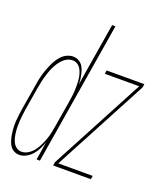

<svg xmlns="http://www.w3.org/2000/svg" viewBox="-152 -828 797 928"><g transform="rotate(20 246.5 -363.5)"><path d="M57 8Q40 8 26.5 0Q13 -8 5.5 -21.5Q-2 -35 -6 -50.5Q-10 -66 -12 -82Q-14 -98 -14.5 -114Q-15 -130 -13.5 -146.5Q-12 -163 -10 -180Q-8 -197 -5 -213L15 -333Q17 -348 20 -363Q23 -378 27 -392.5Q31 -407 36.5 -421.5Q42 -436 48.5 -450.5Q55 -465 63.5 -478.5Q72 -492 83.5 -503.5Q95 -515 110 -521.5Q125 -528 139 -528Q153 -528 165 -522.5Q177 -517 185 -507.5Q193 -498 197.5 -486Q202 -474 205 -461Q208 -448 209.5 -435Q211 -422 210 -408L264 -735H281L160 0H143L158 -95Q152 -77 143.5 -59.5Q135 -42 122.5 -27Q110 -12 92 -2Q74 8 57 8ZM61 -10Q79 -10 96 -21Q113 -32 124.5 -48Q136 -64 144 -81.5Q152 -99 158 -116.5Q164 -134 167.5 -152Q171 -170 174 -188L194 -308Q196 -323 198.5 -338Q201 -353 202 -368Q203 -383 203 -397.5Q203 -412 202 -426.5Q201 -441 197.5 -455Q194 -469 187.5 -481.5Q181 -494 169.5 -502Q158 -510 143 -510Q130 -510 116.5 -503.5Q103 -497 93 -486.5Q83 -476 75 -463.5Q67 -451 61 -438Q55 -425 50.5 -411.5Q46 -398 42 -384.5Q38 -371 35.5 -357.5Q33 -344 30 -330L10 -210Q8 -195 6 -180.5Q4 -166 3 -151Q2 -136 2 -121.5Q2 -107 3.5 -92.5Q5 -78 8 -64.5Q11 -51 17.5 -38.5Q24 -26 35.5 -18Q47 -10 61 -10ZM228 0 231 -18 488 -502H311L314 -520H508L505 -502L248 -18H425L422 0Z"/></g></svg>

Font: Iosevka Thin Oblique
Style: Regular
Weight: 100
Italic angle: -9°
Monospace: yes
Designer: Belleve Invis
Foundry: Belleve Invis
Version: Version 32.5.0; ttfautohint (v1.8.4)